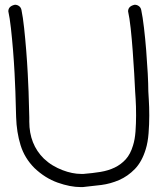

<svg xmlns="http://www.w3.org/2000/svg" viewBox="-20 -758 699 797"><path d="M566.4 -715.8Q572.3 -688.5 577.6 -643.1Q583 -597.7 586.9 -548.3Q590.8 -499 593.3 -453.1Q595.7 -407.2 595.7 -378.9Q595.7 -373 597.7 -344.2Q599.6 -315.4 599.6 -278.3Q599.6 -242.2 596.7 -204.6Q593.8 -167 585 -138.7Q569.3 -86.9 540 -56.6Q510.7 -26.4 474.6 -10.7Q438.5 4.9 400.9 9.8Q363.3 14.6 332 17.6Q327.1 18.6 323.7 18.6Q320.3 18.6 315.4 18.6Q271.5 18.6 219.2 0Q167 -18.6 123 -60.5Q82 -101.6 65.4 -155.3Q48.8 -209 46.9 -272.5L43.9 -377Q43 -407.2 40.5 -453.6Q38.1 -500 34.2 -548.3Q30.3 -596.7 25.4 -640.6Q20.5 -684.6 14.6 -710.9Q14.6 -732.4 42 -738.3Q51.8 -738.3 59.6 -732.4Q67.4 -726.6 69.3 -715.8Q75.2 -687.5 80.1 -642.1Q85 -596.7 88.9 -547.4Q92.8 -498 95.2 -452.1Q97.7 -406.2 98.6 -377.9L101.6 -270.5V-252.9Q101.6 -159.2 162.1 -99.6Q179.7 -83 199.2 -71.3Q218.8 -59.6 239.3 -51.8Q259.8 -43.9 279.3 -40Q298.8 -36.1 315.4 -36.1H327.1Q364.3 -39.1 397 -44.4Q429.7 -49.8 456.1 -62.5Q482.4 -75.2 502 -96.7Q521.5 -118.2 532.2 -154.3Q540 -178.7 542.5 -212.4Q544.9 -246.1 544.9 -279.3Q544.9 -318.4 543 -347.2Q541 -376 541 -377.9Q540 -407.2 537.1 -453.1Q534.2 -499 530.8 -547.4Q527.3 -595.7 522.5 -640.1Q517.6 -684.6 511.7 -710.9Q511.7 -732.4 539.1 -738.3Q548.8 -738.3 556.6 -732.4Q564.5 -726.6 566.4 -715.8Z"/></svg>

Font: Coming Soon
Style: Regular
Weight: 400
Designer: Dathan Boardman
Foundry: Open Window
Version: Version 1.002